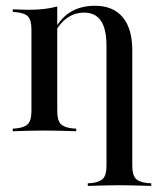

<svg xmlns="http://www.w3.org/2000/svg" viewBox="-20 -447 547 654"><path d="M131.5 -2.4Q103.2 -2.4 78.2 -1.6Q53.2 -0.8 23.4 0V-8.9L36.3 -9.7Q64.5 -12.9 75.8 -25.4Q87.1 -37.9 87.1 -68.5V-207.3H175V-68.5Q175 -37.9 186.3 -25.4Q197.6 -12.9 225.8 -9.7L239.5 -8.9V0Q208.9 -0.8 183.9 -1.6Q158.9 -2.4 131.5 -2.4ZM87.1 -207.3V-346.8Q87.1 -377.4 76.2 -389.9Q65.3 -402.4 34.7 -405.6L23.4 -406.5V-415.3Q41.9 -414.5 54.4 -414.1Q66.9 -413.7 79 -413.7Q106.5 -413.7 130.6 -416.5Q154.8 -419.4 175 -425V-415.3V-207.3ZM342.7 -207.3V-291.1Q342.7 -348.4 323.8 -376.2Q304.8 -404 266.1 -404Q230.6 -404 202.4 -381Q174.2 -358.1 154.8 -312.1L152.4 -316.1Q174.2 -373.4 211.7 -400.4Q249.2 -427.4 303.2 -427.4Q365.3 -427.4 398 -388.3Q430.6 -349.2 430.6 -275.8V-207.3ZM387.1 183.9Q358.9 183.9 333.9 184.7Q308.9 185.5 279 186.3V177.4L291.9 176.6Q320.2 173.4 331.5 160.9Q342.7 148.4 342.7 117.7V-207.3H430.6V117.7Q430.6 148.4 441.9 160.9Q453.2 173.4 482.3 176.6L495.2 177.4V186.3Q465.3 185.5 439.9 184.7Q414.5 183.9 387.1 183.9Z"/></svg>

Font: Playfair 144pt SemiCondensed Medium
Style: Regular
Weight: 500
Width: 4
Designer: Claus Eggers Sørensen
Foundry: Claus Eggers Sørensen
Version: Version 2.203